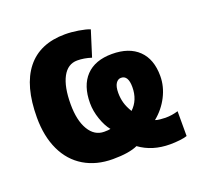

<svg xmlns="http://www.w3.org/2000/svg" viewBox="-132 -869 1092 1055"><g transform="rotate(-20 414.5 -342.0)"><path d="M766.1 -331.1Q766.1 -270 736.6 -212.2Q707 -154.3 655.8 -112.8Q664.6 -108.9 684.1 -106.9Q703.6 -105 714.8 -105Q753.4 -105 789.1 -116.2V28.8Q775.9 34.2 746.6 37.6Q717.3 41 689 41Q585.4 41 511.2 -13.2Q461.4 9.8 366.2 9.8Q270 9.8 198.5 -33Q127 -75.7 88.9 -156.5Q50.8 -237.3 50.8 -347.2Q50.8 -532.2 127.4 -628.7Q204.1 -725.1 352.1 -725.1Q388.7 -725.1 430.4 -718.3Q472.2 -711.4 495.1 -702.1L448.2 -553.2Q405.3 -566.9 366.2 -566.9Q310.1 -566.9 280 -510.7Q250 -454.6 250 -353Q250 -257.8 283 -202.9Q315.9 -147.9 372.1 -147.9Q397.9 -147.9 409.2 -150.9Q385.3 -179.7 368.7 -227.8Q352.1 -275.9 352.1 -321.8Q352.1 -424.3 405 -479.7Q458 -535.2 557.1 -535.2Q656.7 -535.2 711.4 -482.2Q766.1 -429.2 766.1 -331.1ZM601.1 -326.2Q601.1 -395 559.1 -395Q541 -395 529.1 -377Q517.1 -358.9 517.1 -321.8Q517.1 -291 524.9 -263.2Q532.7 -235.4 551.8 -204.1Q601.1 -250.5 601.1 -326.2Z"/></g></svg>

Font: Black Ops One [rus by aLiNcE]
Style: Regular
Weight: 400
Designer: James Grieshaber
Foundry: James Grieshaber
Version: Version 1.002;May 25, 2024;FontCreator 13.0.0.2680 64-bit